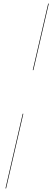

<svg xmlns="http://www.w3.org/2000/svg" viewBox="-20 -800 292 1070"><path d="M248.5 -780 162.5 -409H166L252 -780ZM106.5 -166 10.5 250H14L110 -166Z"/></svg>

Font: Bodoni* 48pt Fatface
Style: Italic
Weight: 900
Italic angle: -13°
Version: Version 2.3